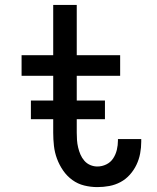

<svg xmlns="http://www.w3.org/2000/svg" viewBox="-20 -755 640 783"><path d="M377 8Q350 8 323.5 1.5Q297 -5 275 -21Q253 -37 237.5 -59.5Q222 -82 212.5 -107.5Q203 -133 200 -160Q197 -187 197 -214V-446H68V-530H197V-735H293V-530H470V-446H293V-214Q293 -199 294 -184Q295 -169 298.5 -154Q302 -139 308 -125Q314 -111 324 -99.5Q334 -88 348 -82Q362 -76 377 -76Q396 -76 413.5 -84.5Q431 -93 441.5 -109Q452 -125 456.5 -144Q461 -163 461 -182Q461 -183 461 -184.5Q461 -186 461 -188H556Q556 -185 556 -182.5Q556 -180 556 -177Q556 -153 551.5 -129Q547 -105 536.5 -83Q526 -61 509.5 -42.5Q493 -24 471.5 -12.5Q450 -1 426 3.5Q402 8 377 8ZM408 -269H106V-345H408Z"/></svg>

Font: Iosevka Curly Slab MdEx
Style: Regular
Weight: 500
Width: 7
Monospace: yes
Designer: Belleve Invis
Foundry: Belleve Invis
Version: Version 11.1.0; ttfautohint (v1.8.3)